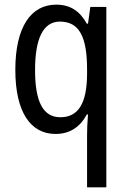

<svg xmlns="http://www.w3.org/2000/svg" viewBox="-20 -567 548 827"><path d="M355 16V240H438V-537H369L359 -465H354C324 -519 283 -547 222 -547C114 -547 46 -452 46 -266C46 -84 112 10 219 10C281 10 325 -20 354 -74H359C356 -39 355 -7 355 16ZM240 -62C166 -62 131 -128 131 -265C131 -399 165 -474 238 -474C321 -474 355 -409 355 -269V-246C354 -123 318 -62 240 -62Z"/></svg>

Font: Noto Sans Lao Looped Condensed
Style: Regular
Weight: 400
Width: 3
Designer: Mark Frömberg, Ben Mitchell
Foundry: The Fontpad Ltd
Version: Version 1.003